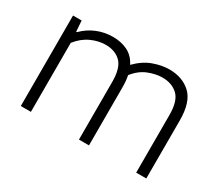

<svg xmlns="http://www.w3.org/2000/svg" viewBox="-103 -772 1133 995"><g transform="rotate(30 464.0 -275.0)"><path d="M92.5 0V-541.5H144L148.5 -477H153Q188 -512.5 233.2 -531Q278.5 -549.5 328 -549.5Q378.5 -549.5 416.8 -530.2Q455 -511 476.5 -468Q521 -513.5 570.8 -531.5Q620.5 -549.5 665.5 -549.5Q745 -549.5 794.2 -503Q843.5 -456.5 843.5 -347.5V0H783V-344.5Q783 -428.5 747.8 -461.8Q712.5 -495 655.5 -495Q616 -495 572 -477.5Q528 -460 494 -416.5Q500.5 -385.5 500.5 -347.5V0H440.5V-344.5Q440.5 -428.5 406.5 -461.8Q372.5 -495 316 -495Q273 -495 229.8 -475.2Q186.5 -455.5 153 -413V0Z"/></g></svg>

Font: Encode Sans Expanded Light
Style: Regular
Weight: 300
Width: 7
Designer: Multiple Designers
Foundry: Impallari Type
Version: Version 3.000; ttfautohint (v1.8.3) -l 8 -r 50 -G 200 -x 14 